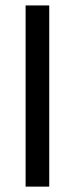

<svg xmlns="http://www.w3.org/2000/svg" viewBox="-20 -694 279 714"><path d="M75.2 -673.8H163.1V0H75.2Z"/></svg>

Font: ImmaginiFont
Style: Regular
Weight: 400
Version: Version 1.0